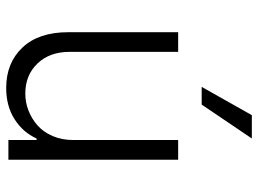

<svg xmlns="http://www.w3.org/2000/svg" viewBox="-126 -696 829 617"><g transform="rotate(90 288.5 -387.5)"><path d="M430 -208.5V-545.5H493.3V0H430V-90.6H425.1Q405.2 -46.5 362.9 -19.7Q320.7 7.1 262.8 7.1Q182.2 7.1 132.8 -45.1Q83.5 -97.3 83.5 -192.1V-545.5H146.7V-196Q146.7 -132.5 184.1 -93.4Q221.6 -54.3 280.9 -54.3Q308.9 -54.3 335.4 -64.6Q361.9 -74.9 383.2 -93.8Q404.5 -112.6 417.3 -142.4Q430 -172.2 430 -208.5ZM259.2 -621.1 350.1 -782.3H425.1L316.1 -621.1Z"/></g></svg>

Font: Inter Light BETA
Style: Regular
Weight: 300
Designer: Rasmus Andersson
Foundry: rsms
Version: Version 3.011;git-f93a4a705